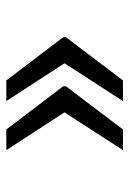

<svg xmlns="http://www.w3.org/2000/svg" viewBox="85 -572 429 640"><g transform="rotate(90 300.0 -251.5)"><path d="M190.4 -251.5 316.4 -446.3H247.6L103.5 -256.3V-247.1L247.6 -57.6H316.4ZM354 -251.5 480 -446.3H411.1L267.1 -256.3V-247.1L411.1 -57.6H480Z"/></g></svg>

Font: RobotoMono Nerd Font
Style: Regular
Weight: 400
Monospace: yes
Designer: Google
Version: Version 3.000;Nerd Fonts 3.2.1